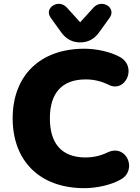

<svg xmlns="http://www.w3.org/2000/svg" viewBox="-20 -970 728 1001"><path d="M398 -749C439 -749 472 -766 498 -803L552 -878C588 -929 512 -978 468 -931L398 -854L328 -931C285 -978 208 -929 244 -878L298 -803C324 -766 357 -749 398 -749ZM420 11C487 11 562 -7 609 -34C698 -82 641 -221 542 -176C504 -157 462 -149 427 -149C302 -149 240 -221 240 -353C240 -484 302 -556 427 -556C469 -556 508 -547 548 -527C635 -485 698 -624 603 -674C553 -701 481 -716 420 -716C186 -716 46 -573 46 -353C46 -132 186 11 420 11Z"/></svg>

Font: Nunito Black
Style: Regular
Weight: 900
Designer: Vernon Adams
Foundry: Vernon Adams
Version: Version 3.602